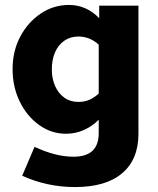

<svg xmlns="http://www.w3.org/2000/svg" viewBox="-20 -539 640 778"><path d="M284 219Q226 219 171.5 207Q117 195 70 173L120 56Q163 76 202 86Q241 96 278 96Q380 96 380 1V-54Q355 -28 320.5 -12.5Q286 3 248 3Q188 3 138.5 -32.5Q89 -68 60 -127.5Q31 -187 31 -259Q31 -332 62 -390.5Q93 -449 145 -484Q197 -519 260 -519Q295 -519 326.5 -505Q358 -491 382 -465V-516H541V3Q541 107 475 163Q409 219 284 219ZM298 -126Q323 -126 343 -135Q363 -144 380 -160V-358Q363 -374 342 -382.5Q321 -391 298 -391Q265 -391 240.5 -374Q216 -357 203 -327Q190 -297 190 -258Q190 -220 203.5 -190Q217 -160 241 -143Q265 -126 298 -126Z"/></svg>

Font: Red Hat Mono
Style: Regular
Weight: 300
Monospace: yes
Designer: Pentagram, MCKL
Foundry: Pentagram, MCKL
Version: Version 1.023